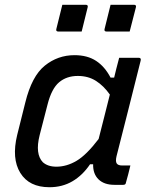

<svg xmlns="http://www.w3.org/2000/svg" viewBox="-20 -774 640 804"><path d="M292 -543Q346 -543 382.5 -519Q419 -495 443 -449H458Q462 -467 467 -486Q472 -505 479 -532H561Q572 -532 569 -520Q544 -420 518 -317Q492 -214 468 -120Q463 -99 468.5 -90Q474 -81 492 -81H526Q522 -64 517 -44.5Q512 -25 507 -8Q506 0 496 0H459Q416 0 392.5 -23Q369 -46 370 -86H357Q326 -40 283.5 -15Q241 10 187 10Q102 10 65 -50Q28 -110 52 -209L86 -345Q113 -455 167.5 -499Q222 -543 292 -543ZM159 -95Q180 -76 216 -76Q259 -76 300.5 -100.5Q342 -125 393 -192Q405 -238 416.5 -284.5Q428 -331 440 -378Q414 -415 381.5 -435.5Q349 -456 306 -456Q259 -456 227.5 -429.5Q196 -403 179 -336L146 -208Q136 -168 139.5 -140Q143 -112 159 -95ZM241 -754H339Q350 -754 347 -743L322 -642H224Q213 -642 216 -653ZM443 -754H541Q552 -754 549 -743L523 -642H426Q415 -642 418 -653Z"/></svg>

Font: Recursive Sn Lnr St
Style: Italic
Weight: 400
Italic angle: -15°
Version: Version 1.079;hotconv 1.0.112;makeotfexe 2.5.65598; ttfautoh